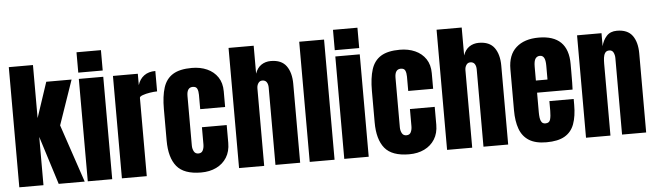

<svg xmlns="http://www.w3.org/2000/svg" viewBox="-54 -1141 4659 1368"><g transform="rotate(-5 2276.0 -457.5)"><path d="M35.2 0V-859.4H208V-480L292 -732.4H473.1L363.3 -414.1L502.9 0H316.9L208 -345.2V0Z M524.9 -777.3V-922.9H699.7V-777.3ZM524.9 0V-732.4H699.7V0Z M769 0V-732.4H946.8V-650.9Q959.5 -693.4 991.7 -717.3Q1023.9 -741.2 1072.8 -741.2V-595.2Q1051.3 -595.2 1021.5 -590.6Q991.7 -585.9 969.2 -577.9Q946.8 -569.8 946.8 -560.1V0Z M1335.9 7.8Q1212.9 7.8 1161.4 -55.2Q1109.9 -118.2 1109.9 -240.2V-465.8Q1109.9 -557.6 1129.4 -618.7Q1148.9 -679.7 1197.8 -710Q1246.6 -740.2 1333.5 -740.2Q1394 -740.2 1442.1 -718.8Q1490.2 -697.3 1518.1 -655.8Q1545.9 -614.3 1545.9 -554.2V-442.4H1367.7V-544.9Q1367.7 -570.3 1360.4 -587.6Q1353 -605 1328.6 -605Q1285.6 -605 1285.6 -543.9V-189Q1285.6 -166.5 1295.4 -147.7Q1305.2 -128.9 1327.6 -128.9Q1350.6 -128.9 1359.6 -147.2Q1368.7 -165.5 1368.7 -189.9V-313H1545.9V-185.1Q1545.9 -124.5 1518.8 -81.3Q1491.7 -38.1 1444.3 -15.1Q1397 7.8 1335.9 7.8Z M1606.9 0V-859.4H1786.6V-659.7Q1800.8 -700.7 1830.1 -720.5Q1859.4 -740.2 1898.4 -740.2Q1974.6 -740.2 2009.3 -692.4Q2043.9 -644.5 2043.9 -564V0H1867.2V-552.7Q1867.2 -576.7 1857.2 -591.8Q1847.2 -606.9 1825.7 -606.9Q1807.6 -606.9 1797.1 -591.3Q1786.6 -575.7 1786.6 -554.2V0Z M2112.3 0V-859.4H2290V0Z M2359.4 -777.3V-922.9H2534.2V-777.3ZM2359.4 0V-732.4H2534.2V0Z M2823.7 7.8Q2700.7 7.8 2649.2 -55.2Q2597.7 -118.2 2597.7 -240.2V-465.8Q2597.7 -557.6 2617.2 -618.7Q2636.7 -679.7 2685.5 -710Q2734.4 -740.2 2821.3 -740.2Q2881.8 -740.2 2929.9 -718.8Q2978 -697.3 3005.9 -655.8Q3033.7 -614.3 3033.7 -554.2V-442.4H2855.5V-544.9Q2855.5 -570.3 2848.1 -587.6Q2840.8 -605 2816.4 -605Q2773.4 -605 2773.4 -543.9V-189Q2773.4 -166.5 2783.2 -147.7Q2793 -128.9 2815.4 -128.9Q2838.4 -128.9 2847.4 -147.2Q2856.4 -165.5 2856.4 -189.9V-313H3033.7V-185.1Q3033.7 -124.5 3006.6 -81.3Q2979.5 -38.1 2932.1 -15.1Q2884.8 7.8 2823.7 7.8Z M3094.7 0V-859.4H3274.4V-659.7Q3288.6 -700.7 3317.9 -720.5Q3347.2 -740.2 3386.2 -740.2Q3462.4 -740.2 3497.1 -692.4Q3531.7 -644.5 3531.7 -564V0H3355V-552.7Q3355 -576.7 3345 -591.8Q3335 -606.9 3313.5 -606.9Q3295.4 -606.9 3284.9 -591.3Q3274.4 -575.7 3274.4 -554.2V0Z M3805.2 7.8Q3727.1 7.8 3680.7 -21.5Q3634.3 -50.8 3614.3 -106Q3594.2 -161.1 3594.2 -238.8V-533.2Q3594.2 -635.3 3652.8 -687.7Q3711.4 -740.2 3814 -740.2Q4024.9 -740.2 4024.9 -533.2V-480Q4024.9 -383.3 4022.9 -350.1H3769V-208.5Q3769 -189 3771.5 -170.2Q3773.9 -151.4 3782.5 -139.2Q3791 -127 3810.1 -127Q3837.4 -127 3844.2 -150.6Q3851.1 -174.3 3851.1 -212.4V-282.7H4024.9V-241.2Q4024.9 -159.2 4004.6 -103.8Q3984.4 -48.3 3936.3 -20.3Q3888.2 7.8 3805.2 7.8ZM3768.1 -437H3851.1V-535.6Q3851.1 -575.2 3841.3 -592.5Q3831.5 -609.9 3812 -609.9Q3791 -609.9 3779.5 -593.3Q3768.1 -576.7 3768.1 -535.6Z M4088.4 0V-732.4H4263.2V-639.2Q4272.9 -681.2 4299.6 -710.7Q4326.2 -740.2 4373.5 -740.2Q4449.7 -740.2 4484.1 -693.4Q4518.6 -646.5 4518.6 -564.9V0H4346.2V-546.9Q4346.2 -568.4 4337.4 -586.7Q4328.6 -605 4307.1 -605Q4287.1 -605 4277.6 -591.1Q4268.1 -577.1 4265.6 -556.4Q4263.2 -535.6 4263.2 -515.1V0Z"/></g></svg>

Font: webenart
Style: Regular
Weight: 400
Designer: Vernon Adams
Foundry: Vernon Adams
Version: Version 2.116; ttfautohint (v1.8.3)